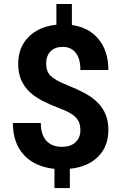

<svg xmlns="http://www.w3.org/2000/svg" viewBox="-20 -844 614 969"><path d="M385.7 -187Q385.7 -227.1 363.5 -250.7Q341.3 -274.4 288.1 -294.4Q234.9 -314.5 196.3 -334.2Q157.7 -354 130.1 -379.6Q102.5 -405.3 87.2 -439.9Q71.8 -474.6 71.8 -522.5Q71.8 -605 124.5 -657.7Q177.2 -710.4 264.6 -719.2V-823.7H342.8V-717.8Q429.2 -705.6 478 -645.8Q526.9 -585.9 526.9 -490.7H385.7Q385.7 -549.3 361.6 -578.4Q337.4 -607.4 296.9 -607.4Q256.8 -607.4 234.9 -584.7Q212.9 -562 212.9 -522Q212.9 -484.9 234.4 -462.4Q255.9 -439.9 314.2 -416.5Q372.6 -393.1 410.2 -372.3Q447.8 -351.6 473.6 -325.4Q499.5 -299.3 513.2 -265.9Q526.9 -232.4 526.9 -188Q526.9 -105 475.1 -53.2Q423.3 -1.5 332.5 7.8V105H254.9V8.3Q154.8 -2.4 99.9 -62.7Q44.9 -123 44.9 -223.1H186Q186 -165 213.6 -134Q241.2 -103 293 -103Q335.9 -103 360.8 -125.7Q385.7 -148.4 385.7 -187Z"/></svg>

Font: Roboto
Style: Bold
Weight: 700
Designer: Google
Version: Version 2.134; 2016; ttfautohint (v1.6)